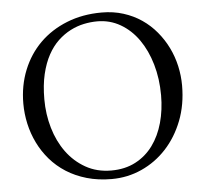

<svg xmlns="http://www.w3.org/2000/svg" viewBox="-51 -747 868 814"><g transform="rotate(-5 383.0 -339.5)"><path d="M136.7 -347.2Q136.7 -283.7 153.8 -225.1Q170.9 -166.5 203.9 -121.3Q236.8 -76.2 284.7 -49.1Q332.5 -22 393.6 -22Q452.1 -22 496.8 -45.4Q541.5 -68.8 571.3 -109.6Q601.1 -150.4 616.2 -204.8Q631.3 -259.3 631.3 -321.8Q631.3 -392.1 613.5 -453.4Q595.7 -514.6 563.7 -560.1Q531.7 -605.5 487.1 -631.3Q442.4 -657.2 388.7 -657.2Q360.8 -657.2 331.5 -651.1Q302.2 -645 274.2 -630.6Q246.1 -616.2 221.2 -592.8Q196.3 -569.3 177.5 -534.9Q158.7 -500.5 147.7 -454.1Q136.7 -407.7 136.7 -347.2ZM46.4 -336.9Q46.4 -413.6 72.8 -479Q99.1 -544.4 147 -591.8Q194.8 -639.2 262 -666Q329.1 -692.9 410.6 -692.9Q460.4 -692.9 502.9 -679.4Q545.4 -666 580.1 -642.3Q614.7 -618.7 641.6 -586.4Q668.5 -554.2 686.8 -516.8Q705.1 -479.5 714.4 -438Q723.6 -396.5 723.6 -355Q723.6 -273.4 697.3 -205.8Q670.9 -138.2 625.5 -89.1Q580.1 -40 520 -12.9Q460 14.2 392.6 14.2Q334.5 14.2 286.4 0.2Q238.3 -13.7 199.7 -38.3Q161.1 -63 132.3 -96.4Q103.5 -129.9 84.5 -168.9Q65.4 -208 55.9 -250.7Q46.4 -293.5 46.4 -336.9Z"/></g></svg>

Font: Simonetta
Style: Italic
Weight: 400
Italic angle: -2°
Designer: Gayaneh Bagdasaryan
Foundry: BrownFox
Version: Version 1.001